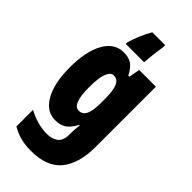

<svg xmlns="http://www.w3.org/2000/svg" viewBox="-307 -832 1138 1138"><g transform="rotate(45 262.0 -263.0)"><path d="M197 -563Q236 -563 262.5 -546Q289 -529 312 -484H321L334 -553H474V-49Q474 90 413.5 165Q353 240 219 240Q170 240 130.5 229.5Q91 219 56 198V59Q100 82 138.5 92Q177 102 214 102Q258 102 285 81.5Q312 61 312 11V5Q312 -12 313.5 -34Q315 -56 317 -71H312Q290 -28 262.5 -9Q235 10 192 10Q118 10 75 -66Q32 -142 32 -272Q32 -408 75.5 -485.5Q119 -563 197 -563ZM250 -424Q225 -424 210.5 -386.5Q196 -349 196 -270Q196 -129 251 -129Q283 -129 297.5 -159.5Q312 -190 312 -256V-285Q312 -359 297.5 -391.5Q283 -424 250 -424ZM339 -752Q332 -707 328 -671Q324 -635 322 -606H168V-617Q189 -693 231 -766H339Z"/></g></svg>

Font: Noto Sans Tamil ExtraCondensed Black
Style: Regular
Weight: 900
Width: 2
Designer: Jelle Bosma - Monotype Design Team
Foundry: Monotype Imaging Inc.
Version: Version 2.004; ttfautohint (v1.8.4.7-5d5b)